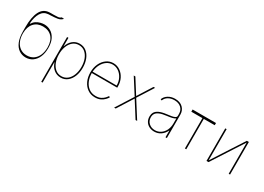

<svg xmlns="http://www.w3.org/2000/svg" viewBox="-13 -1667 3824 2785"><g transform="rotate(30 1899.5 -274.5)"><path d="M448.9 -754.3 488.6 -751.4Q456 -715.2 407.3 -707.7Q358.7 -700.3 304.7 -698.2Q292.6 -697.8 280.2 -697.3Q267.8 -696.7 255.7 -696Q179.7 -690.3 138.8 -623.2Q98 -556.1 90.9 -446H99.4Q120 -480.5 151.3 -500.9Q182.5 -521.3 217.7 -530.5Q252.8 -539.8 284.1 -539.8Q341.6 -539.8 391.5 -510.5Q441.4 -481.2 472.1 -421.3Q502.8 -361.5 502.8 -269.9Q502.8 -181.8 474.4 -118.6Q446 -55.4 396.7 -21.5Q347.3 12.4 284.1 12.8Q220.2 12.4 169.9 -22.2Q119.7 -56.8 91.1 -125.7Q62.5 -194.6 62.5 -296.9V-369.3Q62.1 -536.2 109.4 -629.3Q156.6 -722.3 257.1 -727.3Q276.6 -728.3 294 -728.3Q311.4 -728.3 327.1 -728.3Q369 -728 398.6 -731.2Q428.3 -734.4 448.9 -754.3ZM282.7 -21.3Q346.9 -21.3 392.9 -52.7Q438.9 -84.2 463.8 -141.2Q488.6 -198.2 488.6 -274.1Q488.6 -383.5 433.2 -443.7Q377.8 -503.9 281.2 -504.3Q187.5 -503.9 133 -443.7Q78.5 -383.5 76.7 -274.1Q76.3 -198.5 101.4 -141.7Q126.4 -84.9 172.8 -53.1Q219.1 -21.3 282.7 -21.3Z M658.4 204.5V-545.5H681.1V-406.2H683.9Q706 -474.1 754.4 -514Q802.9 -554 868.6 -554Q933.2 -554 980.3 -516.9Q1027.3 -479.8 1053.1 -415.8Q1078.8 -351.9 1078.8 -271.3Q1078.8 -191.1 1052.9 -127.1Q1027 -63.2 979.8 -25.9Q932.5 11.4 868.6 11.4Q803.6 11.4 754.4 -28.4Q705.3 -68.2 683.9 -136.4H681.1V204.5ZM681.1 -271.3Q681.1 -197.4 704 -138.7Q726.9 -79.9 769 -45.6Q811.1 -11.4 868.6 -11.4Q926.1 -11.4 968.2 -45.6Q1010.3 -79.9 1033.2 -138.7Q1056.1 -197.4 1056.1 -271.3Q1056.1 -345.2 1033.4 -403.9Q1010.7 -462.7 968.6 -497Q926.5 -531.2 868.6 -531.2Q810.7 -531.2 768.6 -497Q726.6 -462.7 703.8 -403.9Q681.1 -345.2 681.1 -271.3Z M1443.9 11.4Q1372.5 11.4 1319.1 -25.9Q1265.6 -63.2 1236.2 -127.1Q1206.7 -191.1 1206.7 -271.3Q1206.7 -351.6 1236.3 -415.5Q1266 -479.4 1317.1 -516.7Q1368.3 -554 1432.5 -554Q1496.1 -554 1546.5 -518.6Q1596.9 -483.3 1626.2 -424.7Q1655.5 -366.1 1655.5 -295.5V-272.7H1229.4Q1229.8 -201.3 1254.8 -142Q1279.8 -82.7 1327.6 -47.1Q1375.4 -11.4 1443.9 -11.4Q1494.3 -11.4 1528.6 -29.1Q1562.9 -46.9 1583.6 -70Q1604.4 -93 1614.3 -109.4L1632.8 -96.6Q1620.7 -76 1596.6 -50.8Q1572.4 -25.6 1534.8 -7.1Q1497.2 11.4 1443.9 11.4ZM1230.1 -295.5H1632.8Q1632.8 -361.2 1605.8 -414.6Q1578.8 -468 1533.4 -499.6Q1487.9 -531.2 1432.5 -531.2Q1378.9 -531.2 1334.7 -500.5Q1290.5 -469.8 1262.8 -416.5Q1235.1 -363.3 1230.1 -295.5Z M1801.8 -545.5 1953.8 -305.4 2105.8 -545.5H2132.8L1966.6 -284.1L2147 0H2120L1953.8 -262.8L1787.6 0H1760.7L1941.1 -284.1L1774.9 -545.5Z M2435.4 11.4Q2390.6 11.4 2352.8 -7.1Q2315 -25.6 2292.1 -61.1Q2269.2 -96.6 2269.2 -147.7Q2269.2 -184.7 2285.7 -215.4Q2302.2 -246.1 2346.8 -267.9Q2391.3 -289.8 2475.1 -299.7Q2512.8 -304 2546.2 -309.7Q2579.5 -315.3 2600.5 -326.7Q2621.4 -338.1 2621.4 -359.4V-392Q2621.4 -454.9 2579.2 -493.1Q2536.9 -531.2 2466.6 -531.2Q2409.1 -531.2 2366.1 -505.9Q2323.2 -480.5 2306.1 -434.7L2284.8 -443.2Q2304 -494.3 2353.3 -524.1Q2402.7 -554 2466.6 -554Q2549.7 -554 2596.9 -507.6Q2644.2 -461.3 2644.2 -392V0H2621.4V-110.8H2618.6Q2593 -55.4 2545.1 -22Q2497.2 11.4 2435.4 11.4ZM2435.4 -11.4Q2487.2 -11.4 2529.5 -39.2Q2571.7 -67.1 2596.6 -117Q2621.4 -166.9 2621.4 -233V-315.3Q2601.2 -300.4 2565.9 -292.1Q2530.5 -283.7 2483.7 -278.4Q2410.5 -269.9 2368.6 -252.5Q2326.7 -235.1 2309.3 -208.8Q2291.9 -182.5 2291.9 -147.7Q2291.9 -85.9 2333.3 -48.7Q2374.6 -11.4 2435.4 -11.4Z M2760.7 -508.5V-545.5H3152.7V-508.5H2969.5V0H2946.7V-508.5Z M3330.6 -22.7 3668.7 -545.5H3702.8V0H3680V-522.7L3342 0H3307.9V-545.5H3330.6Z"/></g></svg>

Font: Inter UI Thin
Style: Regular
Weight: 100
Designer: Rasmus Andersson
Foundry: rsms
Version: 3.2;8d6f07862